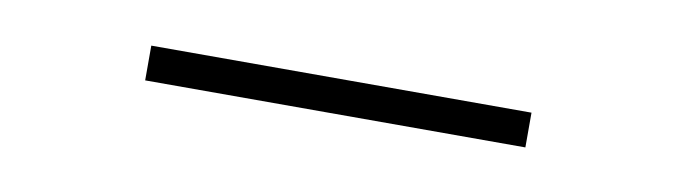

<svg xmlns="http://www.w3.org/2000/svg" viewBox="-22 -406 651 185"><g transform="rotate(10 304.0 -313.0)"><path d="M490 -296H118V-330H490Z"/></g></svg>

Font: Be Vietnam Pro Variable Thin
Style: Regular
Weight: 100
Designer: Lam Bao, Tony Le, Vietanh Nguyen
Foundry: Yellow Type Foundry
Version: Version 1.002